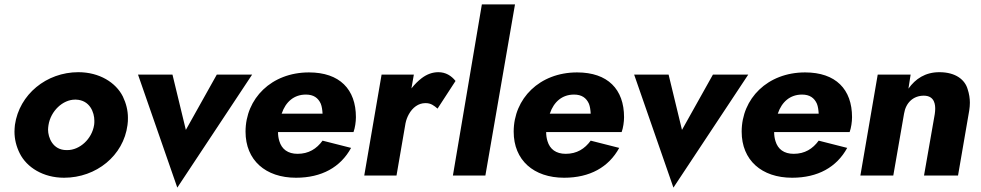

<svg xmlns="http://www.w3.org/2000/svg" viewBox="-20 -800 4469 875"><path d="M48 -231C47 -220 46 -210 46 -200C46 -166 54 -133 70 -101C102 -37 177 10 272 10C419 10 543 -91 561 -230C563 -242 563 -253 563 -264C563 -296 555 -329 540 -360C508 -424 433 -471 337 -471C192 -471 68 -370 48 -231ZM201 -230C211 -294 266 -346 322 -346C324 -346 325 -346 326 -346C390 -344 410 -287 410 -250C410 -244 410 -237 409 -231C399 -166 343 -116 287 -116C285 -116 284 -116 283 -116C220 -116 199 -174 199 -209C199 -216 200 -223 201 -230Z M609 -460 788 55 1129 -460H968L827 -208L766 -460Z M1329 10C1446 10 1532 -38 1580 -126L1450 -159C1423 -122 1387 -99 1336 -99C1292 -99 1264 -120 1253 -157C1249 -170 1247 -183 1247 -198H1591C1598 -217 1602 -245 1602 -266C1602 -393 1528 -470 1388 -470C1217 -470 1099 -351 1099 -200C1099 -70 1190 10 1329 10ZM1263 -282 1264 -283C1282 -336 1320 -369 1374 -369C1409 -369 1430 -354 1442 -327C1447 -314 1449 -299 1450 -282Z M1866 -460H1719L1640 0H1787L1828 -238C1831 -253 1836 -266 1843 -279C1860 -310 1887 -330 1918 -330C1919 -330 1920 -330 1921 -330C1944 -330 1959 -318 1974 -305L2056 -431C2037 -455 2011 -471 1978 -471C1951 -471 1926 -462 1902 -444C1885 -431 1869 -415 1855 -397Z M2176 -780 2044 0H2192L2327 -780Z M2551 10C2668 10 2754 -38 2802 -126L2672 -159C2645 -122 2609 -99 2558 -99C2514 -99 2486 -120 2475 -157C2471 -170 2469 -183 2469 -198H2813C2820 -217 2824 -245 2824 -266C2824 -393 2750 -470 2610 -470C2439 -470 2321 -351 2321 -200C2321 -70 2412 10 2551 10ZM2485 -282 2486 -283C2504 -336 2542 -369 2596 -369C2631 -369 2652 -354 2664 -327C2669 -314 2671 -299 2672 -282Z M2870 -460 3049 55 3390 -460H3229L3088 -208L3027 -460Z M3590 10C3707 10 3793 -38 3841 -126L3711 -159C3684 -122 3648 -99 3597 -99C3553 -99 3525 -120 3514 -157C3510 -170 3508 -183 3508 -198H3852C3859 -217 3863 -245 3863 -266C3863 -393 3789 -470 3649 -470C3478 -470 3360 -351 3360 -200C3360 -70 3451 10 3590 10ZM3524 -282 3525 -283C3543 -336 3581 -369 3635 -369C3670 -369 3691 -354 3703 -327C3708 -314 3710 -299 3711 -282Z M4240 -280 4191 0H4346L4397 -296C4399 -309 4400 -321 4400 -332C4400 -351 4397 -372 4390 -393C4378 -436 4336 -471 4261 -471C4197 -471 4152 -441 4120 -396L4130 -460H3980L3901 0H4051L4100 -282C4108 -332 4142 -364 4190 -364C4242 -364 4242 -318 4242 -303C4242 -296 4241 -288 4240 -280Z"/></svg>

Font: Jost
Style: Bold Italic
Weight: 700
Italic angle: -5°
Version: Version 3.710